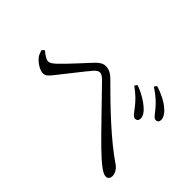

<svg xmlns="http://www.w3.org/2000/svg" viewBox="-106 -991 1211 1211"><g transform="rotate(45 500.0 -385.5)"><path d="M873.8 -543.7C888.5 -543.7 897.4 -553.6 897.4 -568.3C897.4 -591.7 881.5 -616.4 851.4 -641C826 -660.9 786.3 -684.2 728.2 -702.1L715.3 -685.4C764.2 -654.6 798.7 -621.3 822.8 -591.9C846.1 -563.4 857.3 -543.7 873.8 -543.7ZM775.3 -457.7C789.3 -457.7 798.9 -465.9 799.7 -481.2C801.3 -502.8 787 -526.9 758.5 -550.6C732.4 -573 692.2 -599.2 636.7 -619.3L623.7 -602.6C673.9 -566 700.6 -537.2 724.3 -506.2C746.4 -478.2 758.8 -457.7 775.3 -457.7ZM901.4 -69.2C920 -69.2 930.6 -81.2 930.6 -100.6C930.6 -126.1 914.9 -152.7 891.2 -168.2C766.7 -251.9 614.1 -397.6 488.5 -524C459.2 -554 434.9 -562.6 409.5 -562.6C384.8 -562.6 364.6 -547.7 343.7 -525.8C310.2 -491.3 225.3 -394.8 179.4 -353C159.5 -334.7 145.9 -325.7 131.9 -325.7C115.3 -325.7 91.5 -340.8 67.8 -361.6L52.3 -347.5C57.6 -328.2 63.4 -310.7 75.2 -298C96.1 -273.7 134.3 -249.2 161.4 -249.2C188.9 -249.2 203.3 -270.9 228.1 -302C264.6 -347.2 343 -448.9 374.2 -484.8C390 -502.4 401.4 -508.1 411.9 -508.1C425.1 -508.1 436.9 -500.9 456.2 -482.4C531.6 -406.4 693.9 -235.2 757.4 -174.7C824 -110.3 873.4 -69.2 901.4 -69.2Z"/></g></svg>

Font: Source Han Serif CN VF
Style: Regular
Weight: 250
Designer: Ryoko NISHIZUKA 西塚涼子 (kana & ideographs); Frank Grießhammer (Latin, Greek & Cyrillic); Wenlong ZHANG 张文龙 (bopomofo); San
Foundry: Adobe
Version: Version 2.002;hotconv 1.1.0;makeotfexe 2.6.0